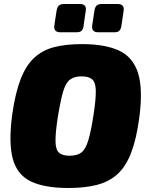

<svg xmlns="http://www.w3.org/2000/svg" viewBox="-20 -924 740 958"><path d="M389 -704Q503 -704 573 -672Q643 -640 668.5 -560.5Q694 -481 675 -337Q661 -231 634.5 -162Q608 -93 566 -55Q524 -17 463.5 -1.5Q403 14 322 14Q203 14 134.5 -18.5Q66 -51 44 -131Q22 -211 41 -353Q56 -458 82 -526.5Q108 -595 149 -634Q190 -673 249 -688.5Q308 -704 389 -704ZM387 -543Q351 -543 329.5 -527Q308 -511 295 -467Q282 -423 268 -337Q256 -258 257 -217Q258 -176 275 -161.5Q292 -147 327 -147Q365 -147 386 -163Q407 -179 420.5 -223.5Q434 -268 447 -353Q459 -432 458 -472.5Q457 -513 440 -528Q423 -543 387 -543ZM378 -904Q396 -904 403 -896Q410 -888 408 -871L397 -795Q395 -778 387 -770.5Q379 -763 362 -763H281Q247 -763 251 -796L262 -869Q265 -888 273.5 -896Q282 -904 301 -904ZM567 -904Q584 -904 591.5 -896Q599 -888 597 -871L586 -796Q583 -778 575.5 -770.5Q568 -763 551 -763H470Q436 -763 440 -796L451 -870Q454 -889 462.5 -896.5Q471 -904 487 -904Z"/></svg>

Font: Exo 2 Black
Style: Italic
Weight: 900
Italic angle: -8°
Designer: Natanael Gama
Foundry: Natanael Gama
Version: Version 2.010